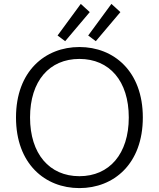

<svg xmlns="http://www.w3.org/2000/svg" viewBox="-20 -949 814 984"><path d="M387 15C563 15 712 -109 712 -347C712 -584 563 -708 387 -708C211 -708 62 -584 62 -347C62 -109 211 15 387 15ZM387 -647C541 -647 640 -534 640 -347C640 -161 541 -46 387 -46C233 -46 134 -161 134 -347C134 -534 233 -647 387 -647ZM471 -738 597 -887 551 -929 432 -767ZM275 -767 314 -738 440 -887 394 -929Z"/></svg>

Font: Repo Light
Style: Regular
Weight: 300
Designer: Stefan Peev
Foundry: Context Ltd
Version: Version 001.502